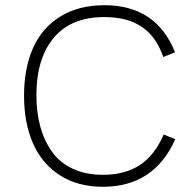

<svg xmlns="http://www.w3.org/2000/svg" viewBox="-20 -717 754 744"><path d="M378.9 6.8Q281.2 6.8 211.7 -38.1Q142.1 -83 107.7 -161.9Q73.2 -240.7 73.2 -346.2Q73.2 -452.1 107.9 -530.5Q142.6 -608.9 213.4 -652.8Q284.2 -696.8 384.3 -696.8Q585.9 -696.8 658.2 -514.2L612.8 -496.1Q585 -576.2 528.8 -613.5Q472.7 -650.9 383.8 -650.9Q255.9 -650.9 188.5 -570.8Q121.1 -490.7 121.1 -348.1Q121.1 -281.2 136.2 -226.3Q151.4 -171.4 181.6 -128.9Q211.9 -86.4 262.2 -63Q312.5 -39.6 378.9 -39.6Q464.8 -39.6 522.5 -77.9Q580.1 -116.2 614.3 -195.8L659.2 -177.7Q577.1 6.8 378.9 6.8Z"/></svg>

Font: HK Grotesk Light Legacy
Style: Regular
Weight: 300
Designer: Alfredo Marco Pradil
Foundry: Hanken Design Co.
Version: Version 2.022;PS 002.022;hotconv 1.0.88;makeotf.lib2.5.64775